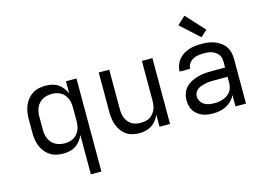

<svg xmlns="http://www.w3.org/2000/svg" viewBox="-121 -1010 2042 1465"><g transform="rotate(-15 900.0 -277.0)"><path d="M429 215V-96Q419 -72 403 -51.5Q387 -31 365.5 -17Q344 -3 318.5 2.5Q293 8 268 8Q240 8 213.5 2Q187 -4 164 -19Q141 -34 124 -56Q107 -78 97 -103.5Q87 -129 83.5 -156Q80 -183 80 -210V-310Q80 -337 83.5 -364Q87 -391 97 -416.5Q107 -442 124 -464Q141 -486 164 -501Q187 -516 213.5 -522Q240 -528 268 -528Q293 -528 318.5 -522.5Q344 -517 365.5 -503Q387 -489 403 -468.5Q419 -448 429 -424V-520H512V215ZM299 -65Q318 -65 336 -69Q354 -73 370 -82.5Q386 -92 398 -106.5Q410 -121 417 -138Q424 -155 426.5 -173.5Q429 -192 429 -210V-310Q429 -328 426.5 -346.5Q424 -365 417 -382Q410 -399 398 -413.5Q386 -428 370 -437.5Q354 -447 336 -451Q318 -455 299 -455Q280 -455 261.5 -451Q243 -447 226.5 -438Q210 -429 197 -414.5Q184 -400 176.5 -383Q169 -366 166 -347.5Q163 -329 163 -310V-210Q163 -191 166 -172.5Q169 -154 176.5 -137Q184 -120 197 -105.5Q210 -91 226.5 -82Q243 -73 261.5 -69Q280 -65 299 -65Z M868 8Q842 8 815.5 1.5Q789 -5 767 -20Q745 -35 729 -57.5Q713 -80 704 -105Q695 -130 691.5 -156.5Q688 -183 688 -210V-520H771V-210Q771 -192 773.5 -173.5Q776 -155 783 -138Q790 -121 802 -106.5Q814 -92 829.5 -82.5Q845 -73 863.5 -69.5Q882 -66 900 -66Q918 -66 936.5 -69.5Q955 -73 970.5 -82.5Q986 -92 998 -106.5Q1010 -121 1017 -138Q1024 -155 1026.5 -173.5Q1029 -192 1029 -210V-520H1112V0H1029V-96Q1019 -72 1003 -51.5Q987 -31 966 -17.5Q945 -4 919.5 2Q894 8 868 8Z M1451 8Q1430 8 1408.5 5Q1387 2 1367 -6Q1347 -14 1330 -27.5Q1313 -41 1301.5 -59Q1290 -77 1285 -98Q1280 -119 1280 -141Q1280 -169 1289 -195.5Q1298 -222 1317 -242Q1336 -262 1360.5 -274.5Q1385 -287 1412 -294.5Q1439 -302 1466.5 -304.5Q1494 -307 1521 -307H1629V-355Q1629 -371 1625 -386Q1621 -401 1611 -413Q1601 -425 1587.5 -433.5Q1574 -442 1559.5 -446.5Q1545 -451 1529.5 -452.5Q1514 -454 1499 -454Q1477 -454 1455 -450.5Q1433 -447 1413.5 -436.5Q1394 -426 1381.5 -407.5Q1369 -389 1369 -367Q1369 -367 1369 -367Q1369 -367 1369 -367H1286Q1286 -367 1286 -367Q1286 -367 1286 -367Q1286 -392 1294.5 -416Q1303 -440 1318.5 -459.5Q1334 -479 1355 -492.5Q1376 -506 1400 -514Q1424 -522 1449 -525Q1474 -528 1499 -528Q1525 -528 1550.5 -525Q1576 -522 1600.5 -513Q1625 -504 1647 -489Q1669 -474 1684 -453Q1699 -432 1705.5 -406.5Q1712 -381 1712 -355V0H1629V-90Q1618 -66 1598.5 -46.5Q1579 -27 1555 -14.5Q1531 -2 1504.5 3Q1478 8 1451 8ZM1482 -65Q1500 -65 1518 -68Q1536 -71 1553 -77Q1570 -83 1585 -94Q1600 -105 1610.5 -120Q1621 -135 1625 -153Q1629 -171 1629 -189V-234H1521Q1505 -234 1488 -233Q1471 -232 1455 -228.5Q1439 -225 1423 -220Q1407 -215 1393 -205.5Q1379 -196 1371 -181Q1363 -166 1363 -150Q1363 -129 1374 -111Q1385 -93 1402.5 -82.5Q1420 -72 1440.5 -68.5Q1461 -65 1482 -65ZM1515 -577 1368 -711 1432 -769 1566 -623Z"/></g></svg>

Font: Bmono
Style: Regular
Weight: 400
Monospace: yes
Designer: Belleve Invis
Foundry: Belleve Invis
Version: Version 11.2.2; ttfautohint (v1.8.2)